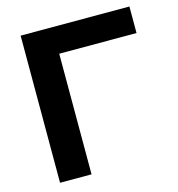

<svg xmlns="http://www.w3.org/2000/svg" viewBox="-106 -803 832 895"><g transform="rotate(-15 310.0 -355.0)"><path d="M74 0V-710H599V-582H226V0Z"/></g></svg>

Font: Geist
Style: Bold
Weight: 400
Designer: Basement.studio, Andrés Briganti, Mateo Zaragoza
Foundry: Basement.studio, Vercel, Andrés Briganti, Guido Ferreyra, Mateo Zaragoza
Version: Version 1.401